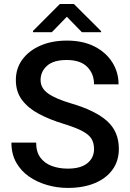

<svg xmlns="http://www.w3.org/2000/svg" viewBox="-20 -922 645 952"><path d="M446.3 -183.1Q446.3 -212.4 433.8 -233.4Q421.4 -254.4 388.4 -272Q355.5 -289.6 293.5 -308.6Q226.1 -329.1 173.1 -357.2Q120.1 -385.3 89.4 -426Q58.6 -466.8 58.6 -524.9Q58.6 -582.5 90.6 -626.5Q122.6 -670.4 179.7 -695.6Q236.8 -720.7 312 -720.7Q391.6 -720.7 448.7 -691.4Q505.9 -662.1 536.9 -612.8Q567.9 -563.5 567.9 -503.9H446.3Q446.3 -556.2 412.6 -590.3Q378.9 -624.5 310.5 -624.5Q245.1 -624.5 213.1 -595.7Q181.2 -566.9 181.2 -524.9Q181.2 -484.9 218.8 -458.3Q256.3 -431.6 334.5 -408.7Q452.6 -374 511 -321.8Q569.3 -269.5 569.3 -184.1Q569.3 -124 537.8 -80.6Q506.3 -37.1 449.5 -13.7Q392.6 9.8 315.9 9.8Q264.6 9.8 215.1 -4.2Q165.5 -18.1 125 -45.9Q84.5 -73.7 60.5 -116Q36.6 -158.2 36.6 -214.8H159.2Q159.2 -168.9 180.2 -140.6Q201.2 -112.3 236.8 -99.1Q272.5 -85.9 315.9 -85.9Q380.4 -85.9 413.3 -112.8Q446.3 -139.6 446.3 -183.1ZM346.2 -902.3 481.4 -767.6V-762.2H386.2L311.5 -838.9L236.8 -762.2H143.6V-768.6L276.9 -902.3Z"/></svg>

Font: Vazirmatn UI Medium
Style: Regular
Weight: 500
Designer: Saber Rastikerdar
Foundry: Saber Rastikerdar
Version: Version 33.003